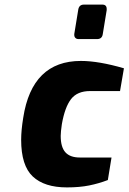

<svg xmlns="http://www.w3.org/2000/svg" viewBox="-20 -809 559 835"><path d="M72 -201Q72 -242 81 -297Q119 -544 332 -544Q409 -544 519 -512L502 -413H372Q316 -413 289 -378Q262 -343 249 -269Q244 -235 244 -218Q244 -169 264.5 -146.5Q285 -124 327 -124H465L449 -26Q410 -11 368 -2.5Q326 6 271 6Q173 6 122.5 -41.5Q72 -89 72 -201ZM303 -657V-661L320 -765Q323 -789 345 -789H425Q444 -789 444 -770V-765L427 -661Q424 -639 402 -639H322Q313 -639 308 -644Q303 -649 303 -657Z"/></svg>

Font: Exo ExtraBold
Style: Italic
Weight: 800
Italic angle: -9°
Designer: Natanael Gama
Foundry: Natanael Gama
Version: Version 1.500; ttfautohint (v1.6)